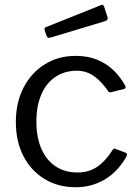

<svg xmlns="http://www.w3.org/2000/svg" viewBox="-20 -774 582 804"><path d="M296.6 -540Q349 -540 388.5 -523.3Q428 -506.6 456.6 -478.4Q485.2 -450.3 504.1 -415.7Q509.7 -403.7 499.2 -401.3L444.1 -387.7Q436.6 -385.3 431.4 -394.5Q411.3 -422.7 391.4 -440.8Q371.6 -459 350 -468.4Q328.4 -477.8 301.6 -477.8Q250.7 -477.8 212.4 -452.3Q174.1 -426.8 153.3 -379Q132.4 -331.3 132.4 -265Q132.4 -198.4 153.5 -150.4Q174.7 -102.4 213.3 -77Q251.9 -51.7 303.9 -51.7Q352.1 -51.7 387.2 -75.6Q422.3 -99.6 451.4 -145.9Q454.1 -150.6 456.7 -151.4Q459.2 -152.2 464.2 -150.2L506.7 -134.3Q514.2 -131.3 510.6 -120.8Q496.5 -94.5 476 -70.7Q455.6 -46.9 429.1 -29Q402.5 -11.1 369.5 -0.5Q336.5 10 296.6 10Q223.1 10 166.4 -24.5Q109.7 -59 78 -120.5Q46.4 -182 46.4 -263Q46.4 -344.6 78.5 -406.9Q110.7 -469.3 167.4 -504.6Q224.1 -540 296.6 -540ZM415.4 -747.6 430.1 -702.9Q434.4 -690.3 419.8 -685.4L191.1 -616.4Q184.6 -614.8 181.2 -616.4Q177.7 -617.9 175.1 -623.6L167.4 -646.3Q163.6 -657 171.8 -660.1L403.8 -753.1Q412 -756.2 415.4 -747.6Z"/></svg>

Font: Libre Franklin Thin
Style: Regular
Weight: 100
Designer: Pablo Impallari, Rodrigo Fuenzalida, Nhung Nguyen
Foundry: Impallari Type
Version: Version 3.000